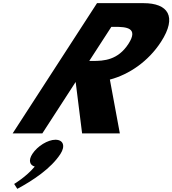

<svg xmlns="http://www.w3.org/2000/svg" viewBox="-20 -845 1092 1216"><path d="M594.4 -825 60 0H248L459.2 -326L500 0H739L675.9 -341C797.6 -373 919.4 -456 999.7 -580C1104.6 -742 1042.4 -825 889.4 -825ZM545.3 -459 685.2 -675H707.2C778.2 -675 860 -670 793.3 -567C726.5 -464 638.3 -459 567.3 -459ZM331.1 40C381.1 40 395.2 80 362.8 130C302.6 223 186.3 299 89.6 351L69.7 320C69.7 320 145.9 275 200 210C167.8 201 158.9 170 184.8 130C217.2 80 283.1 40 331.1 40Z"/></svg>

Font: Hussar
Style: BdWodka
Weight: 700
Foundry: Cannot Into Space Fonts
Version: Version 2.00